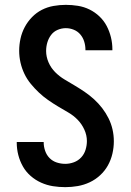

<svg xmlns="http://www.w3.org/2000/svg" viewBox="-20 -763 540 791"><path d="M249 8Q223 8 198 4Q173 0 149.5 -10.5Q126 -21 106.5 -38Q87 -55 74.5 -77Q62 -99 55.5 -124Q49 -149 49 -175V-178H160V-176Q160 -159 166 -141.5Q172 -124 184.5 -111.5Q197 -99 214 -93.5Q231 -88 249 -88Q267 -88 284.5 -94.5Q302 -101 314.5 -114.5Q327 -128 332.5 -146Q338 -164 338 -182Q338 -206 327.5 -229Q317 -252 300 -269.5Q283 -287 261.5 -299.5Q240 -312 219 -324.5Q198 -337 178 -351Q158 -365 140 -382Q122 -399 106.5 -418Q91 -437 80.5 -459Q70 -481 64.5 -505Q59 -529 59 -554Q59 -579 64.5 -604Q70 -629 82 -651.5Q94 -674 112 -692.5Q130 -711 152.5 -722.5Q175 -734 200.5 -738.5Q226 -743 251 -743Q276 -743 301 -739Q326 -735 348.5 -724Q371 -713 389.5 -695.5Q408 -678 419.5 -656Q431 -634 437 -609.5Q443 -585 443 -560V-556H332V-558Q332 -575 327 -591.5Q322 -608 311 -621Q300 -634 284 -640.5Q268 -647 251 -647Q234 -647 217.5 -640Q201 -633 190.5 -619Q180 -605 175 -588Q170 -571 170 -553Q170 -529 180 -506Q190 -483 207.5 -465.5Q225 -448 246 -435.5Q267 -423 288 -410.5Q309 -398 329.5 -384Q350 -370 368 -353.5Q386 -337 401 -317.5Q416 -298 427 -276Q438 -254 443.5 -230Q449 -206 449 -181Q449 -155 443 -129.5Q437 -104 424.5 -81.5Q412 -59 392.5 -41Q373 -23 349.5 -12Q326 -1 300.5 3.5Q275 8 249 8Z"/></svg>

Font: Iosevka Algr
Style: Bold
Weight: 700
Monospace: yes
Designer: Belleve Invis
Foundry: Belleve Invis
Version: Version 26.0.2; ttfautohint (v1.8.3)